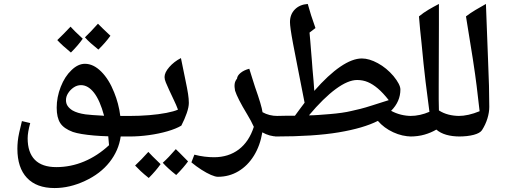

<svg xmlns="http://www.w3.org/2000/svg" viewBox="-20 -697 2556 972"><path d="M256 255Q165 255 116.5 203.5Q68 152 68 56Q68 38 70 18Q72 -2 77.5 -27Q83 -52 91 -84L133 -74Q120 -27 120 3Q120 75 156.5 112Q193 149 265 149Q338 149 406 120.5Q474 92 532 38L528 -7Q490 -8 455.5 -11Q421 -14 394 -18.5Q367 -23 349 -29Q303 -46 285 -74Q267 -102 267 -152Q267 -205 287.5 -257.5Q308 -310 342 -342Q375 -374 410 -374Q453 -374 492.5 -334.5Q532 -295 558 -229Q569 -202 577 -172Q585 -142 589 -110H644Q652 -110 652 -102V-14Q652 -6 644 -6H591Q581 65 534.5 124Q488 183 410 219Q333 255 256 255ZM507 -111Q486 -189 456 -227.5Q426 -266 390 -266Q370 -266 352.5 -254Q335 -242 324 -224Q314 -208 314 -190Q314 -173 322.5 -160.5Q331 -148 347 -138Q371 -124 413 -118Q427 -116 450 -114.5Q473 -113 507 -111ZM478 -446Q457 -463 440 -478Q423 -493 410 -508Q424 -521 440.5 -538.5Q457 -556 476 -577Q484 -568 500 -553Q516 -538 539 -516Q514 -481 478 -446ZM339 -431Q317 -449 300 -464.5Q283 -480 270 -494Q286 -509 303 -526.5Q320 -544 337 -562Q345 -553 360.5 -537.5Q376 -522 399 -501Q387 -484 372 -466.5Q357 -449 339 -431Z M635 -6Q627 -6 627 -14V-102Q627 -110 635 -110Q687 -110 735.5 -114Q784 -118 822.5 -125.5Q861 -133 881 -142Q873 -164 859.5 -192Q846 -220 836 -242Q826 -264 819.5 -279.5Q813 -295 813 -307Q813 -330 837 -357.5Q861 -385 896 -403Q910 -333 919 -290.5Q928 -248 932 -222Q936 -196 936 -176Q936 -155 925.5 -124.5Q915 -94 898 -61Q871 -45 828 -32.5Q785 -20 734.5 -13Q684 -6 635 -6ZM872 189Q829 155 804 127Q833 101 870 58Q874 61 889 76.5Q904 92 932 120Q922 134 907 151.5Q892 169 872 189ZM733 204Q709 185 692 169Q675 153 664 141Q680 126 697 108.5Q714 91 731 72Q737 79 752.5 94.5Q768 110 793 134Q781 151 766 168.5Q751 186 733 204Z M1083 198Q1070 198 1048 188.5Q1026 179 999.5 162Q973 145 949 125L964 86Q991 93 1016 96Q1041 99 1063 99Q1137 99 1189 59.5Q1241 20 1265 -55Q1258 -70 1250 -85.5Q1242 -101 1232 -117Q1206 -160 1191 -189.5Q1176 -219 1170 -238Q1166 -258 1168 -272.5Q1170 -287 1180 -299Q1181 -314 1198 -328Q1215 -342 1242 -349Q1250 -322 1257.5 -299.5Q1265 -277 1271 -257Q1288 -209 1297.5 -177Q1307 -145 1309 -129Q1343 -110 1385 -110Q1393 -110 1393 -102V-14Q1393 -6 1385 -6Q1345 -6 1308 -27Q1297 40 1265.5 91Q1234 142 1187 170Q1140 198 1083 198Z M1376 -6Q1368 -6 1368 -14V-102Q1368 -110 1376 -110Q1401 -111 1425 -111Q1449 -111 1473 -111Q1486 -128 1498 -145Q1510 -162 1522 -177Q1501 -285 1486.5 -358Q1472 -431 1463.5 -476.5Q1455 -522 1451.5 -547.5Q1448 -573 1448 -585Q1448 -624 1472.5 -649Q1497 -674 1538 -677Q1546 -648 1555 -619.5Q1564 -591 1577 -555L1547 -532Q1549 -512 1551 -487Q1553 -462 1555 -437Q1557 -412 1559 -388.5Q1561 -365 1562 -348Q1565 -314 1567.5 -286Q1570 -258 1571 -237Q1642 -318 1703 -359.5Q1764 -401 1812 -401Q1849 -401 1893 -377Q1937 -353 1972 -312Q2007 -269 2007 -244Q2007 -183 1960 -136Q2008 -110 2065 -110Q2073 -110 2073 -102V-14Q2073 -6 2065 -6Q2017 -6 1970.5 -27.5Q1924 -49 1893 -85Q1820 -48 1695 -27Q1570 -6 1376 -6ZM1544 -113Q1564 -113 1592 -115Q1620 -117 1650.5 -119.5Q1681 -122 1709.5 -126Q1738 -130 1758 -135Q1781 -140 1805 -146Q1829 -152 1863 -163Q1897 -174 1948 -190Q1919 -227 1893 -249Q1867 -271 1842 -281.5Q1817 -292 1788 -292Q1742 -292 1680 -246.5Q1618 -201 1544 -113Z M2056 -6Q2048 -6 2048 -14V-102Q2048 -110 2056 -110Q2082 -110 2106.5 -115.5Q2131 -121 2154 -131Q2145 -196 2134.5 -283Q2124 -370 2114 -479Q2110 -512 2107 -545.5Q2104 -579 2101 -614Q2124 -633 2149.5 -648Q2175 -663 2202 -677Q2202 -637 2202 -572.5Q2202 -508 2201.5 -428Q2201 -348 2201 -261Q2201 -221 2201 -192.5Q2201 -164 2202 -138Q2245 -110 2309 -110Q2318 -110 2318 -102V-14Q2318 -6 2309 -6Q2229 -6 2189 -41Q2162 -25 2129 -15.5Q2096 -6 2056 -6Z M2301 -6Q2292 -6 2292 -14V-102Q2292 -110 2301 -110Q2350 -110 2408 -134Q2404 -166 2400.5 -198Q2397 -230 2393 -262Q2387 -312 2373.5 -400Q2360 -488 2339 -614Q2361 -631 2387 -646.5Q2413 -662 2440 -677Q2443 -604 2445.5 -531.5Q2448 -459 2451 -387Q2454 -320 2455.5 -262.5Q2457 -205 2457 -156Q2457 -128 2447.5 -97Q2438 -66 2420 -38Q2410 -23 2378.5 -14.5Q2347 -6 2301 -6Z"/></svg>

Font: Noto Naskh Arabic SemiBold
Style: Regular
Weight: 600
Designer: Monotype Design Team, David Williams, Mohamad Dakak and Nizar Qandah
Foundry: Monotype Imaging Inc.
Version: Version 2.016